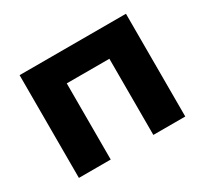

<svg xmlns="http://www.w3.org/2000/svg" viewBox="-113 -691 913 855"><g transform="rotate(-30 343.0 -264.0)"><path d="M233.4 0H69.8V-528.3H616.7V0H452.6V-391.6H233.4Z"/></g></svg>

Font: Bert Sans Black
Style: Regular
Weight: 900
Designer: Christian Robertson, Adam Twardoch, & Cristiano Sobral
Foundry: Google
Version: Version 12.135;January 10, 2020;FontCreator 12.0.0.2547 64-b